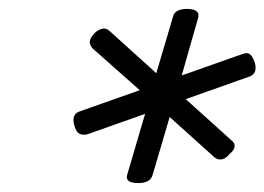

<svg xmlns="http://www.w3.org/2000/svg" viewBox="-20 -1027 592 430"><path d="M290 -617Q259 -617 265 -636L305 -772L175 -726Q165 -724 158 -727.5Q151 -731 147 -744Q139 -770 157 -777L293 -825L188 -918Q181 -925 181 -933Q181 -941 191 -952Q199 -960 208 -962.5Q217 -965 225 -958L330 -863L367 -988Q369 -998 377 -1002.5Q385 -1007 399 -1007Q428 -1007 424 -988L387 -858L523 -906Q533 -910 539 -906Q545 -902 550 -889Q558 -864 540 -856L396 -805L498 -713Q506 -707 505.5 -699Q505 -691 494 -682Q487 -673 478.5 -670.5Q470 -668 461 -674L360 -765L322 -636Q317 -617 290 -617Z"/></svg>

Font: Playwrite AU SA
Style: Regular
Weight: 400
Designer: Veronika Burian, José Scaglione
Foundry: TypeTogether
Version: Version 1.002